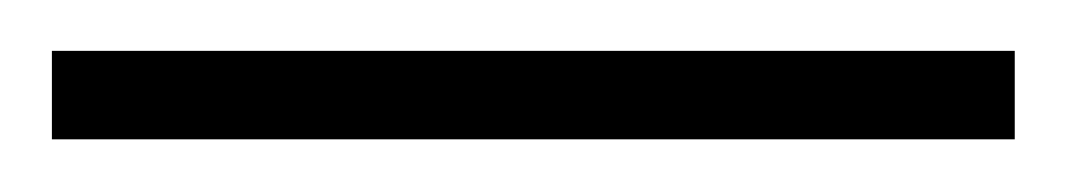

<svg xmlns="http://www.w3.org/2000/svg" viewBox="-20 -668 411 74"><path d="M371.1 -614.3H0V-648.4H371.1Z"/></svg>

Font: Spartan MB Light
Style: Regular
Weight: 300
Designer: Matt Bailey, Mirko Velimirovic
Foundry: Matt Bailey
Version: Version 1.005